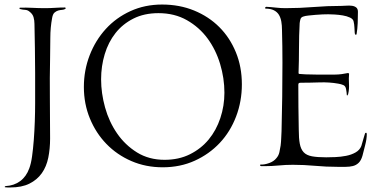

<svg xmlns="http://www.w3.org/2000/svg" viewBox="-40 -730 1678 847"><path d="M158 -694Q181 -694 203 -695.5Q225 -697 248 -697L250 -692Q243 -687 234 -686.5Q225 -686 216.5 -683.5Q208 -681 200.5 -674.5Q193 -668 190 -651Q182 -608 182 -563.5Q182 -519 181 -475Q179 -385 180 -297Q181 -209 181 -119Q181 -74 173 -34.5Q165 5 144.5 34Q124 63 90 80Q56 97 5 97Q0 97 -6 97Q-12 97 -18 96L-20 94H-19L-16 91Q22 89 49 69Q76 49 89 13Q97 -8 101.5 -40.5Q106 -73 109 -112Q112 -151 113.5 -193.5Q115 -236 115 -275.5Q115 -315 115 -350Q115 -385 115 -408Q115 -462 114 -516.5Q113 -571 112 -625Q112 -640 108 -654Q104 -668 91 -678Q82 -686 71 -686.5Q60 -687 49 -690L45 -693L47 -696Q75 -697 102.5 -695.5Q130 -694 158 -694Z M675 -710Q752 -710 816.5 -683.5Q881 -657 927.5 -610.5Q974 -564 1000.5 -499.5Q1027 -435 1027 -358Q1027 -283 1001.5 -216Q976 -149 929.5 -99.5Q883 -50 819 -21Q755 8 678 8Q603 8 539.5 -19.5Q476 -47 429.5 -95Q383 -143 356.5 -207.5Q330 -272 330 -346Q330 -420 355.5 -486Q381 -552 426.5 -602Q472 -652 535.5 -681Q599 -710 675 -710ZM659 -672Q596 -672 548.5 -648Q501 -624 469.5 -584Q438 -544 422 -491Q406 -438 406 -380Q406 -319 423.5 -256Q441 -193 476.5 -141.5Q512 -90 564.5 -57.5Q617 -25 686 -25Q749 -25 798 -49.5Q847 -74 880.5 -114.5Q914 -155 932 -209Q950 -263 950 -321Q950 -385 931 -448Q912 -511 875.5 -560.5Q839 -610 784.5 -641Q730 -672 659 -672Z M1219 -694Q1282 -694 1343 -699Q1404 -704 1467 -704Q1476 -704 1488.5 -705Q1501 -706 1512.5 -704.5Q1524 -703 1531.5 -697Q1539 -691 1539 -678Q1539 -653 1538 -628Q1537 -603 1533 -579L1530 -576L1528 -577L1525 -583Q1524 -596 1523.5 -609Q1523 -622 1520 -635Q1518 -646 1504 -652.5Q1490 -659 1472 -662Q1454 -665 1436 -666Q1418 -667 1408 -667Q1399 -667 1383.5 -666.5Q1368 -666 1352 -664.5Q1336 -663 1321 -661.5Q1306 -660 1298 -657Q1288 -654 1285.5 -645.5Q1283 -637 1282 -628Q1279 -573 1279 -518Q1279 -463 1277 -407L1279 -404Q1286 -403 1308 -402Q1330 -401 1355.5 -401Q1381 -401 1404.5 -401Q1428 -401 1438 -401Q1452 -401 1467 -403Q1482 -405 1496 -408L1500 -405Q1498 -385 1499.5 -360.5Q1501 -336 1496 -316Q1496 -314 1494.5 -312.5Q1493 -311 1494 -309L1490 -310Q1490 -312 1489 -322Q1488 -332 1487 -335Q1485 -350 1475 -354.5Q1465 -359 1452 -361Q1413 -368 1369.5 -366.5Q1326 -365 1286 -365Q1284 -365 1282.5 -364.5Q1281 -364 1279 -364L1278 -363Q1278 -362 1277 -360.5Q1276 -359 1276 -357Q1276 -307 1276.5 -257.5Q1277 -208 1278 -158Q1278 -120 1282.5 -96Q1287 -72 1299.5 -58.5Q1312 -45 1336 -40.5Q1360 -36 1399 -36Q1416 -36 1439.5 -37Q1463 -38 1486.5 -42.5Q1510 -47 1528.5 -57.5Q1547 -68 1554 -86Q1555 -89 1557.5 -98Q1560 -107 1563 -117Q1566 -127 1568.5 -135.5Q1571 -144 1572 -144H1577Q1577 -142 1577.5 -141Q1578 -140 1578 -138Q1578 -117 1571 -90Q1564 -63 1559 -43Q1553 -22 1542 -11.5Q1531 -1 1516.5 2.5Q1502 6 1484.5 6Q1467 6 1449 6Q1399 6 1350 1.5Q1301 -3 1252 -3Q1220 -3 1189.5 0Q1159 3 1127 3H1112L1107 0V-1Q1107 -2 1107.5 -2.5Q1108 -3 1108 -4Q1126 -3 1147 -10.5Q1168 -18 1179 -32Q1189 -43 1192.5 -58.5Q1196 -74 1198 -88Q1200 -104 1200.5 -119.5Q1201 -135 1202 -151Q1204 -227 1205 -302.5Q1206 -378 1206 -453Q1206 -490 1205.5 -526Q1205 -562 1204 -598Q1204 -618 1201 -635Q1198 -652 1190.5 -664.5Q1183 -677 1168.5 -684.5Q1154 -692 1131 -692L1129 -695V-696L1134 -700Q1155 -699 1176.5 -696.5Q1198 -694 1219 -694Z"/></svg>

Font: Cane Nero
Style: Regular
Weight: 400
Version: Version 1.000